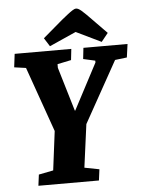

<svg xmlns="http://www.w3.org/2000/svg" viewBox="-57 -886 697 932"><g transform="rotate(-5 291.5 -420.5)"><path d="M92 0 99 -54 170 -68 194 -258 82 -575 25 -583 33 -648H309L303 -594L236 -580V-562L300 -348H302L420 -572V-581L362 -594L368 -648H583L574 -583L516 -576L350 -278L322 -68L394 -54L387 0ZM459 -669 337 -728 207 -670 181 -711 276 -792Q292 -805 306 -816Q320 -827 331 -834Q342 -841 348 -841Q354 -841 360 -838Q366 -835 375 -827.5Q384 -820 398 -806L492 -710Z"/></g></svg>

Font: Faustina Light ExtraBold
Style: Italic
Weight: 800
Italic angle: -8°
Version: Version 1.200